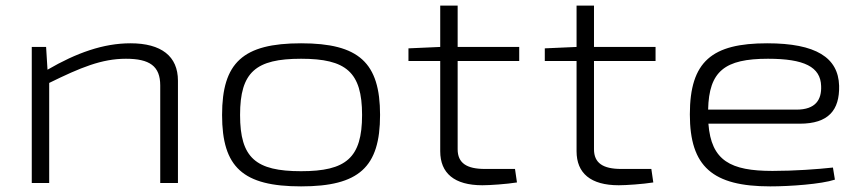

<svg xmlns="http://www.w3.org/2000/svg" viewBox="-20 -651 3065 683"><path d="M444 -497C348 -497 252 -463 149 -403L144 -484H93V0H155V-356C267 -411 342 -442 428 -442C512 -442 550 -416 550 -347V0H613V-364C613 -451 554 -497 444 -497Z M1051 -497C844 -497 770 -428 770 -242C770 -56 844 12 1051 12C1257 12 1332 -56 1332 -242C1332 -428 1257 -497 1051 -497ZM1051 -442C1211 -442 1268 -395 1268 -242C1268 -89 1211 -42 1051 -42C890 -42 834 -89 834 -242C834 -395 890 -442 1051 -442Z M1608 -434H1827V-484H1608V-631H1546V-484L1433 -479V-434H1546V-113C1546 -35 1596 8 1696 8C1722 8 1782 4 1819 -2L1812 -50H1705C1640 -50 1608 -71 1608 -120Z M2093 -434H2312V-484H2093V-631H2031V-484L1918 -479V-434H2031V-113C2031 -35 2081 8 2181 8C2207 8 2267 4 2304 -2L2297 -50H2190C2125 -50 2093 -71 2093 -120Z M2728 -43C2579 -43 2510 -79 2500 -211H2825C2927 -211 2967 -259 2965 -346C2962 -446 2883 -497 2709 -497C2513 -497 2434 -433 2434 -244C2434 -58 2515 12 2720 12C2790 12 2902 4 2950 -12L2943 -55C2888 -49 2806 -43 2728 -43ZM2712 -442C2841 -442 2899 -413 2901 -345C2903 -297 2882 -261 2813 -261H2499C2502 -398 2558 -442 2712 -442Z"/></svg>

Font: Exo 2 Light Expanded
Style: Regular
Weight: 300
Width: 7
Designer: Natanael Gama
Version: Version 1.001;PS 001.001;hotconv 1.0.70;makeotf.lib2.5.58329